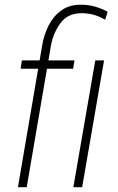

<svg xmlns="http://www.w3.org/2000/svg" viewBox="-20 -780 493 800"><path d="M91.3 0H54.7L155.8 -591.3Q163.1 -635.3 182.6 -673.8Q202.1 -712.4 235.8 -736.8Q269.5 -761.2 319.3 -760.3Q349.1 -760.3 376.2 -752.4Q403.3 -744.6 428.7 -731L418 -697.8Q395 -711.4 370.8 -718.3Q346.7 -725.1 319.3 -725.1Q261.7 -724.6 231.7 -683.3Q201.7 -642.1 192.4 -590.8ZM290.5 -528.3 284.7 -493.7H65.9L71.3 -528.3ZM413.6 -528.3 322.3 0H285.6L377 -528.3Z"/></svg>

Font: Roboto Condensed ExtraLight
Style: Italic
Weight: 250
Italic angle: -12°
Designer: Christian Robertson
Foundry: Google
Version: Version 3.008; 2023